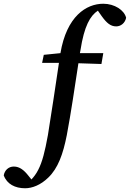

<svg xmlns="http://www.w3.org/2000/svg" viewBox="-174 -763 694 1026"><path d="M378 -743C287 -743 182 -676 149 -479L60 -470L51 -427H141C121 -294 103 -170 82 -41C66 47 52 103 30 145C19 167 6 183 -6 196L-23 175C-45 147 -69 127 -100 127C-129 127 -149 147 -154 174C-137 221 -93 243 -40 243C-2 243 43 226 84 186C136 136 163 61 183 -41C206 -163 225 -295 245 -425L368 -421L378 -479H253C254 -484 255 -490 256 -495C276 -624 308 -679 349 -706L370 -676C396 -640 417 -622 447 -622C471 -622 494 -639 500 -668C490 -709 438 -743 378 -743Z"/></svg>

Font: Source Serif Pro Semibold
Style: Italic
Weight: 600
Italic angle: -12°
Designer: Frank Grießhammer
Foundry: Adobe Systems Incorporated
Version: Version 3.001;hotconv 1.0.111;makeotfexe 2.5.65597